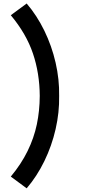

<svg xmlns="http://www.w3.org/2000/svg" viewBox="-20 -870 493 1081"><path d="M130.2 190.3Q187.9 122.9 229.7 37.2Q271.5 -48.6 293.1 -143Q314.7 -237.3 313 -330Q314.7 -422.7 293.1 -517Q271.5 -611.4 229.7 -697.2Q187.9 -782.9 130.2 -850.3L40.8 -784.3Q127.8 -680.2 165.4 -569Q203 -457.8 203.8 -330Q203.4 -246.2 187.4 -169.8Q171.4 -93.5 135.4 -19.8Q99.3 53.9 40.8 124.2Z"/></svg>

Font: Vela Sans GX ExtLt
Style: Regular
Weight: 200
Designer: Principal design: Mikhail Sharanda - project Manrope.
Design modification: Ravid Balaliev
Foundry: Mikhail Sharanda
Version: Version 1.001